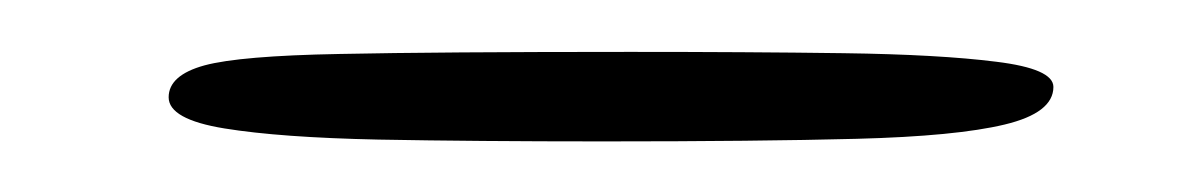

<svg xmlns="http://www.w3.org/2000/svg" viewBox="-20 -551 461 74"><path d="M212.5 -496.5Q163.5 -496.5 125.8 -497.2Q88 -498 66.5 -501.5Q45 -505 45 -513.5Q45 -522 58.8 -525.8Q72.5 -529.5 110.8 -530.2Q149 -531 223 -531Q268 -531 305 -530.5Q342 -530 364 -527.2Q386 -524.5 386 -517.5Q386 -507.5 367.2 -503Q348.5 -498.5 310.2 -497.5Q272 -496.5 212.5 -496.5Z"/></svg>

Font: Gluten Thin
Style: Regular
Weight: 100
Designer: Tyler Finck
Foundry: Etcetera Type Company
Version: Version 1.300